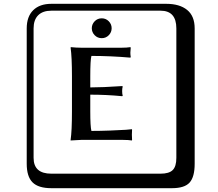

<svg xmlns="http://www.w3.org/2000/svg" viewBox="-20 -774 1140 1006"><path d="M476 -589.5Q461 -605 461 -626Q461 -647 476 -662.5Q491 -678 513 -678Q535 -678 550 -662.5Q565 -647 565 -626Q565 -605 550 -589.5Q535 -574 513 -574Q491 -574 476 -589.5ZM453 -191Q453 -110 459 -88Q504 -88 557 -90Q610 -92 640 -94L671 -97L672 -94Q672 -91 671.5 -81.5Q671 -72 671 -68Q671 -64 671.5 -55Q672 -46 672 -41L671 -38Q653 -41 626 -41H405L350 -38V-41Q357 -88 357 -191V-374Q357 -475 350 -524L351 -527Q380 -524 405 -524H618Q645 -524 663 -527L665 -524Q663 -504 663 -498Q663 -487 665 -475L663 -472Q560 -481 459 -481Q453 -459 453 -374V-316Q517 -316 620 -323L623 -321Q620 -310 620 -297Q620 -282 623 -272L620 -270Q538 -278 453 -278ZM249 -718Q204 -718 180 -694Q156 -670 156 -625V53Q156 136 249 136H821Q866 136 885 117Q904 98 904 53V-625Q904 -718 821 -718ZM1000 84Q1000 153 973.5 182.5Q947 212 881 212H249Q181 212 150.5 181.5Q120 151 120 84V-625Q120 -687 154 -720.5Q188 -754 249 -754H851Q921 -754 960.5 -722Q1000 -690 1000 -625Z"/></svg>

Font: Libertinus Keyboard
Style: Regular
Weight: 700
Designer: Philipp H. Poll
Foundry: Khaled Hosny
Version: Version 6.7